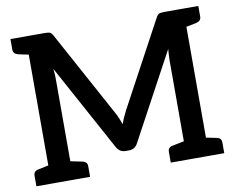

<svg xmlns="http://www.w3.org/2000/svg" viewBox="-78 -824 1134 926"><g transform="rotate(-10 488.5 -360.5)"><path d="M102 0V-721H195Q211 -721 219.5 -718.5Q228 -716 236 -701L462 -286Q471 -271 477 -255.5Q483 -240 490 -223Q495 -238 502.5 -255Q510 -272 518 -287L741 -701Q749 -716 757.5 -718.5Q766 -721 782 -721H874V0H766V-488Q766 -500 767 -513.5Q768 -527 769 -542L542 -121Q528 -93 498 -93H481Q452 -93 437 -121L207 -543Q209 -528 209.5 -514Q210 -500 210 -488V0ZM28 0V-52Q28 -64 34.5 -70.5Q41 -77 53 -79L116 -92L129 0ZM191 0 203 -92 266 -79Q278 -77 284.5 -70.5Q291 -64 291 -52V0ZM129 -721 116 -629 53 -642Q41 -645 34.5 -651.5Q28 -658 28 -670V-721ZM686 0V-52Q686 -64 692 -70.5Q698 -77 710 -79L774 -92L786 0ZM848 0 860 -92 924 -79Q936 -77 942 -70.5Q948 -64 948 -52V0ZM948 -721V-670Q948 -658 942 -651.5Q936 -645 924 -642L860 -629L848 -721Z"/></g></svg>

Font: Aleo SemiBold
Style: Regular
Weight: 600
Designer: Alessio Laiso
Foundry: Alessio Laiso
Version: Version 2.001;gftools[0.9.29]